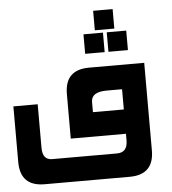

<svg xmlns="http://www.w3.org/2000/svg" viewBox="-49 -527 662 738"><g transform="rotate(-5 282.0 -158.0)"><path d="M421.9 0H209V-171.9Q209 -265.6 302.7 -265.6H515.6V72.3Q515.6 166 421.9 166H93.8Q0 166 0 72.3V-142.6H93.8V25.4Q93.8 72.3 130.9 72.3H380.9Q421.9 72.3 421.9 25.4ZM421.9 -171.9H362.3Q302.7 -171.9 302.7 -132.8V-93.8H421.9ZM292.5 -319.8V-395H367.7V-319.8ZM382.3 -319.8V-395H457.5V-319.8ZM337.4 -406.7V-481.9H412.6V-406.7Z"/></g></svg>

Font: Aswaq
Style: Regular
Weight: 400
Designer: Husham Jawad
Version: Version 1.000;November 3, 2021;FontCreator 14.0.0.2814 32-bi